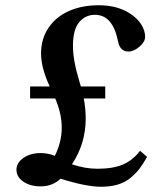

<svg xmlns="http://www.w3.org/2000/svg" viewBox="-20 -689 627 735"><path d="M95.2 -312V-357.9H170.4Q137.2 -428.7 137.2 -484.4Q137.2 -541.5 166.7 -584Q196.3 -626.5 245.8 -647.7Q295.4 -668.9 356.9 -668.9Q416 -668.9 458 -648.2Q500 -627.4 520.5 -595.7Q535.6 -571.8 535.6 -548.3Q535.6 -528.8 513.9 -510.3Q492.2 -491.7 471.7 -491.7Q439 -491.7 431.6 -531.7Q411.6 -632.3 343.3 -632.3Q307.1 -632.3 283.2 -604Q259.3 -575.7 259.3 -513.7Q259.3 -458.5 282.7 -381.3Q287.6 -365.7 289.6 -357.9H382.8V-312H300.8Q308.1 -272 308.1 -235.4Q308.1 -138.7 255.4 -60.1Q305.2 -43 353 -43Q413.1 -43 450.9 -59.3Q488.8 -75.7 516.1 -111.8L543 -88.4Q527.3 -60.5 513.4 -42.5Q499.5 -24.4 479 -7.6Q458.5 9.3 430.7 17.6Q402.8 25.9 367.2 25.9Q309.6 25.9 211.9 -4.9Q181.2 24.4 135.3 24.4Q95.7 24.4 69.3 6.3Q43 -11.7 43 -39.1Q43 -65.9 69.8 -84.5Q96.7 -103 134.8 -103Q164.6 -103 189.9 -92.3Q216.3 -145 216.3 -200.2Q216.3 -254.4 191.4 -312Z"/></svg>

Font: Elstob 18pt SemiBold
Style: Regular
Weight: 600
Designer: Peter S. Baker
Version: Version 1.015